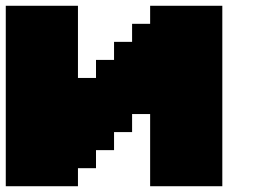

<svg xmlns="http://www.w3.org/2000/svg" viewBox="-20 -645 915 665"><path d="M500 0H750V-625H500V-562.5H437.5V-500H375V-437.5H312.5V-375H250V-625H0V0H250V-62.5H312.5V-125H375V-187.5H437.5V-250H500Z"/></svg>

Font: Faithful 32x
Style: Bold
Weight: 400
Foundry: Faithful Resource Pack
Version: Version 1.0; January 27, 2023